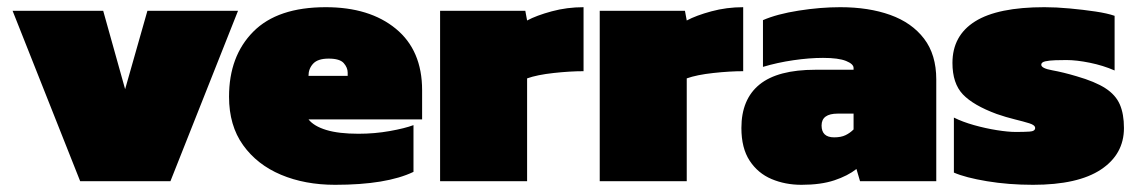

<svg xmlns="http://www.w3.org/2000/svg" viewBox="-20 -504 3161 534"><path d="M203 0 15 -474H267L328 -256L390 -474H642L454 0Z M912 10Q828 10 761.5 -18Q695 -46 656 -100.5Q617 -155 617 -235Q617 -348 684.5 -416Q752 -484 886 -484Q1008 -484 1081 -424Q1154 -364 1154 -253V-172H838Q853 -153 887.5 -142.5Q922 -132 977 -132Q1022 -132 1064 -139.5Q1106 -147 1130 -156V-26Q1055 10 912 10ZM838 -293H947V-302Q947 -316 936 -328.5Q925 -341 894 -341Q864 -341 851 -327Q838 -313 838 -293Z M1204 0V-474H1441L1446 -447Q1472 -461 1514.5 -472.5Q1557 -484 1603 -484V-306Q1566 -306 1520 -301Q1474 -296 1446 -286V0Z M1648 0V-474H1885L1890 -447Q1916 -461 1958.5 -472.5Q2001 -484 2047 -484V-306Q2010 -306 1964 -301Q1918 -296 1890 -286V0Z M2209 10Q2164 10 2126 -6Q2088 -22 2065 -57Q2042 -92 2042 -148Q2042 -228 2092.5 -269Q2143 -310 2248 -310H2354V-315Q2354 -326 2333 -334.5Q2312 -343 2269 -343Q2231 -343 2186.5 -336.5Q2142 -330 2102 -318V-448Q2141 -465 2201.5 -474.5Q2262 -484 2317 -484Q2396 -484 2456 -462.5Q2516 -441 2550 -396.5Q2584 -352 2584 -283V0H2372L2362 -34Q2338 -15 2300.5 -2.5Q2263 10 2209 10ZM2300 -122Q2319 -122 2331.5 -128Q2344 -134 2354 -144V-188H2310Q2265 -188 2265 -155Q2265 -122 2300 -122Z M2853 10Q2785 10 2725 0Q2665 -10 2633 -24V-177Q2657 -165 2689 -156Q2721 -147 2752.5 -142Q2784 -137 2805 -137Q2828 -137 2843.5 -138Q2859 -139 2859 -148Q2859 -156 2843 -161Q2827 -166 2802.5 -172Q2778 -178 2752 -187Q2687 -211 2658 -241.5Q2629 -272 2629 -329Q2629 -405 2692 -444.5Q2755 -484 2885 -484Q2917 -484 2955 -480.5Q2993 -477 3026.5 -472Q3060 -467 3080 -460V-308Q3048 -322 3011 -329.5Q2974 -337 2946 -337Q2932 -337 2915.5 -336.5Q2899 -336 2887.5 -333.5Q2876 -331 2876 -324Q2876 -314 2906.5 -308.5Q2937 -303 2974 -292Q3026 -277 3054.5 -258.5Q3083 -240 3094.5 -213.5Q3106 -187 3106 -148Q3106 -75 3042 -32.5Q2978 10 2853 10Z"/></svg>

Font: Boz Display
Style: Regular
Weight: 900
Version: Version 2.000; ttfautohint (v1.8.3)